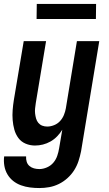

<svg xmlns="http://www.w3.org/2000/svg" viewBox="-31 -728 551 971"><path d="M168 223Q144 223 120.5 220Q97 217 75 209Q53 201 35.5 187Q18 173 6.5 153.5Q-5 134 -9 110.5Q-13 87 -10 63H101Q100 77 104 90Q108 103 118 111.5Q128 120 141 123.5Q154 127 168 127Q187 127 206.5 118.5Q226 110 239 94.5Q252 79 258.5 60Q265 41 268 22L284 -72Q273 -54 258 -38.5Q243 -23 224.5 -12.5Q206 -2 186 3Q166 8 146 8Q121 8 98.5 -1.5Q76 -11 62 -30Q48 -49 41.5 -72.5Q35 -96 33 -121Q31 -146 33 -171.5Q35 -197 39 -222L89 -520H202L150 -207Q148 -193 146.5 -180Q145 -167 146.5 -154Q148 -141 151.5 -128.5Q155 -116 163 -106.5Q171 -97 182.5 -92.5Q194 -88 208 -88Q225 -88 242.5 -95Q260 -102 272.5 -115.5Q285 -129 292 -146Q299 -163 302 -180L358 -520H471L379 37Q374 62 366 86.5Q358 111 344 133Q330 155 310 173Q290 191 266.5 202.5Q243 214 218 218.5Q193 223 168 223ZM154 -632 155 -708H455L454 -632Z"/></svg>

Font: Iosevka Curly
Style: Bold Italic
Weight: 700
Italic angle: -9°
Monospace: yes
Designer: Belleve Invis
Foundry: Belleve Invis
Version: Version 22.1.2; ttfautohint (v1.8.4)